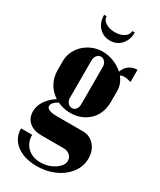

<svg xmlns="http://www.w3.org/2000/svg" viewBox="-212 -742 823 987"><g transform="rotate(30 199.0 -248.5)"><path d="M186 175Q111 175 65.5 140Q20 105 20 47H86Q86 93 115.5 121Q145 149 194 149Q217 149 238 142.5Q259 136 275.5 125Q292 114 302 100.5Q312 87 312 72Q312 52 297.5 39Q283 26 260 26H130Q83 26 56 3Q29 -20 29 -60Q29 -92 48.5 -122Q68 -152 104 -175Q70 -197 51.5 -231Q33 -265 33 -306V-360Q33 -390 45.5 -416.5Q58 -443 79 -462.5Q100 -482 128 -493.5Q156 -505 187 -505Q220 -505 252.5 -492.5Q285 -480 310 -457Q319 -483 339.5 -498Q360 -513 388 -513V-441Q377 -444 367 -446Q357 -448 347 -448Q333 -448 324 -442Q352 -408 352 -366V-301Q352 -267 341 -239Q330 -211 309.5 -191Q289 -171 261 -159.5Q233 -148 199 -148Q158 -148 122 -165Q87 -146 87 -125Q87 -99 151 -99H303Q344 -99 371 -68.5Q398 -38 398 9Q398 44 381.5 74Q365 104 336.5 126.5Q308 149 269.5 162Q231 175 186 175ZM159 -215Q159 -198 169 -186Q179 -174 194 -174Q208 -174 217 -185.5Q226 -197 226 -215V-437Q226 -454 216 -466Q206 -478 192 -478Q178 -478 168.5 -466Q159 -454 159 -437ZM265 -672H280Q280 -628 254.5 -600Q229 -572 189 -572Q149 -572 123.5 -600Q98 -628 98 -672H113Q113 -650 135 -636Q157 -622 190 -622Q222 -622 243.5 -636Q265 -650 265 -672Z"/></g></svg>

Font: Moniqa Black Heading
Style: Regular
Weight: 900
Designer: Rajesh Rajput
Foundry: Rajesh Rajput
Version: Version 1.000